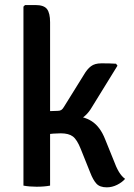

<svg xmlns="http://www.w3.org/2000/svg" viewBox="-20 -756 544 782"><path d="M184 0Q160.5 4.5 129 4.5Q100 4.5 75.5 0V-729L82 -735.5H124Q159 -735.5 171.5 -719Q184 -702.5 184 -665.5ZM441.5 -106.5Q453 -75 464.2 -56.2Q475.5 -37.5 489.5 -27.5Q477.5 -13.5 457 -3.2Q436.5 7 415 7Q386.5 7 372.8 -8Q359 -23 347.5 -53L309 -149Q294 -187 277 -200Q260 -213 227.5 -213Q212.5 -213 197.2 -211.8Q182 -210.5 164.5 -208.5L128 -205V-284.5H265Q319.5 -284.5 354 -262Q388.5 -239.5 408.5 -188ZM354 -319Q333.5 -283.5 301.2 -267.2Q269 -251 223 -251H139.5V-302L215 -304.5Q224 -304.5 229.5 -308Q235 -311.5 240 -320L322 -452Q335 -474.5 350.5 -486.2Q366 -498 392.5 -498Q409.5 -498 423.2 -497.8Q437 -497.5 452.5 -496.5L458.5 -488.5Z"/></svg>

Font: Signika Negative Medium
Style: Regular
Weight: 500
Designer: Anna Giedry
Foundry: Anna Giedry
Version: Version 2.001